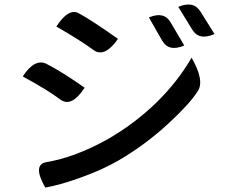

<svg xmlns="http://www.w3.org/2000/svg" viewBox="-20 -806 1040 869"><path d="M654 -727Q722 -756 752 -705L814 -600Q744 -570 714 -622L654 -727ZM787 -775Q856 -804 887 -754L951 -652Q881 -621 850 -672L787 -775ZM235 -686Q292 -773 338 -745Q391 -717 514 -630Q454 -544 404 -579Q346 -622 235 -686ZM185 43Q126 -60 189 -72Q317 -93 464 -174Q588 -245 687 -341Q786 -438 847 -545Q908 -439 874 -392Q840 -337 739 -244Q638 -151 517 -80Q444 -38 350 -4Q257 30 185 43ZM83 -460Q139 -546 194 -515Q264 -479 363 -409Q305 -320 255 -354Q199 -397 83 -460Z"/></svg>

Font: Swei Half Moon CJK SC
Style: Medium
Weight: 500
Version: Version 2.071